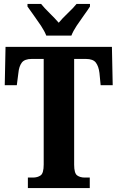

<svg xmlns="http://www.w3.org/2000/svg" viewBox="-20 -951 595 971"><path d="M121 0V-53H146Q170 -53 185.5 -64Q201 -75 201 -119V-653H141Q104 -653 90 -634Q76 -615 73 -582L65 -520H4L8 -714H546L550 -520H489L483 -582Q479 -615 465 -634Q451 -653 414 -653H355V-118Q355 -75 370 -64Q385 -53 409 -53H434V0ZM214 -771Q205 -794 187.5 -820.5Q170 -847 151 -873Q132 -899 119 -918V-931H188Q203 -912 230.5 -885Q258 -858 277 -836Q295 -858 323.5 -885Q352 -912 367 -931H435V-918Q423 -899 404 -873Q385 -847 367.5 -820.5Q350 -794 341 -771Z"/></svg>

Font: Noto Serif Myanmar ExtraCondensed ExtraBold
Style: Regular
Weight: 800
Width: 2
Designer: Ben Mitchell and the Monotype Design Team
Foundry: Monotype Imaging Inc.
Version: Version 2.106; ttfautohint (v1.8.4.7-5d5b)